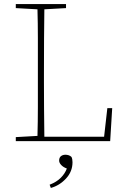

<svg xmlns="http://www.w3.org/2000/svg" viewBox="-20 -697 604 948"><path d="M58 -657V-677H306V-657L199 -651Q198 -581 197.5 -504Q197 -427 197 -329V-289Q197 -231 197.5 -162Q198 -93 199 -22H494L510 -163H534L524 0H58V-20L165 -26Q167 -97 167 -168Q167 -239 167 -310V-367Q167 -438 167 -509.5Q167 -581 165 -651ZM338 104Q338 150 306 184.5Q274 219 231 231L225 215Q259 202 280 181Q301 160 310 135Q293 129 282.5 118Q272 107 272 96Q272 81 281 74Q290 67 303 67Q311 67 319 69.5Q327 72 333 78Q338 88 338 104Z"/></svg>

Font: Source Serif Pro ExtraLight
Style: Regular
Weight: 200
Designer: Frank Grießhammer
Foundry: Adobe Systems Incorporated
Version: Version 3.001;hotconv 1.0.111;makeotfexe 2.5.65597